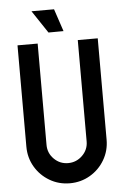

<svg xmlns="http://www.w3.org/2000/svg" viewBox="-56 -850 581 894"><g transform="rotate(-5 234.5 -402.5)"><path d="M421.9 -182.6Q421.9 -130.9 396.7 -88.1Q371.6 -45.4 328.9 -20.3Q286.1 4.9 234.4 4.9Q182.6 4.9 139.9 -20.3Q97.2 -45.4 72 -88.1Q46.9 -130.9 46.9 -182.6V-656.2H141.1V-182.6Q141.1 -144 168.5 -116.7Q195.8 -89.4 234.4 -89.4Q272.9 -89.4 300.8 -116.7Q328.6 -144 328.6 -182.6V-656.2H421.9ZM231 -808.6 266.1 -703.6 195.8 -703.1 125.5 -808.6Z"/></g></svg>

Font: Lambda
Style: Regular
Weight: 400
Designer: GGBotNet
Version: 0.22